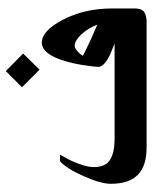

<svg xmlns="http://www.w3.org/2000/svg" viewBox="48 -574 525 662"><g transform="rotate(-90 311.0 -242.5)"><path d="M458 -425.8 402.3 -369.1 341.8 -429.7 397.5 -485.4ZM557.6 -169.9Q544.9 -203.1 523.4 -225.6Q502 -248 484.4 -248Q477.5 -248 467.8 -240.2Q458 -232.4 450.2 -219.7Q463.9 -211.9 512.7 -189.5Q543.9 -175.8 557.6 -169.9ZM134.8 0Q73.2 0 43 -27.3Q8.8 -57.6 8.8 -123Q8.8 -158.2 35.2 -217.3Q61.5 -276.4 86.9 -298.8H109.4Q94.7 -273.4 87.9 -258.8Q66.4 -210.9 66.4 -182.6Q66.4 -149.4 83 -132.8Q106.4 -110.4 163.1 -110.4H492.2Q473.6 -118.2 454.1 -126Q412.1 -146.5 412.1 -166Q412.1 -181.6 418.9 -224.6Q428.7 -281.2 444.3 -315.4Q465.8 -361.3 495.1 -361.3Q536.1 -361.3 573.2 -291Q613.3 -215.8 613.3 -119.1V-39.1Q613.3 -18.6 602.1 -9.3Q590.8 0 564.5 0Z"/></g></svg>

Font: Thabit-Bold
Style: Bold
Weight: 700
Designer: Regenerated by Nadim Shaikli
Foundry: MAK Alagha
Version: 0.01